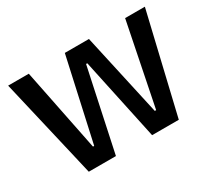

<svg xmlns="http://www.w3.org/2000/svg" viewBox="-128 -881 1210 1103"><g transform="rotate(-30 476.5 -330.0)"><path d="M177 0 23 -660H160L270 -113H278L399 -660H559L680 -113H689L799 -660H930L774 0H597L481 -544H473L357 0Z"/></g></svg>

Font: Bricolage Grotesque 36pt SemiBold
Style: Regular
Weight: 600
Designer: Mathieu Triay
Foundry: Atelier Triay
Version: Version 1.001;gftools[0.9.33.dev8+g029e19f]